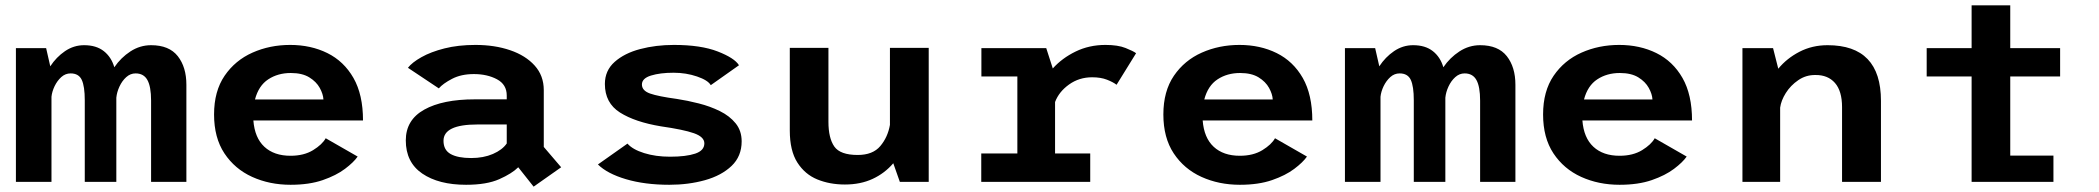

<svg xmlns="http://www.w3.org/2000/svg" viewBox="-20 -680 7850 718"><path d="M39.5 0V-500H152.5L168 -432Q190.5 -466.5 223.2 -488.8Q256 -511 294.5 -511Q340 -511 368.2 -488.8Q396.5 -466.5 407.5 -428.5Q432 -464.5 467.8 -487.8Q503.5 -511 545 -511Q612.5 -511 644.8 -470Q677 -429 677 -363V0H545V-304Q545 -356 531.2 -380.8Q517.5 -405.5 487 -405.5Q467.5 -405.5 452 -391.5Q436.5 -377.5 426.8 -356.5Q417 -335.5 415 -314.5V0H297V-305Q297 -357 285.8 -381.2Q274.5 -405.5 244 -405.5Q224.5 -405.5 209.2 -391.8Q194 -378 184.2 -357.8Q174.5 -337.5 172.5 -318V0Z M1317.5 -94.5Q1302.5 -73 1270 -48.5Q1237.5 -24 1187 -6.5Q1136.5 11 1066.5 11Q988 11 923 -18.5Q858 -48 819.2 -106.5Q780.5 -165 780.5 -252Q780.5 -339 820 -396.8Q859.5 -454.5 924.2 -483.2Q989 -512 1065 -512Q1142.5 -512 1204.2 -481.5Q1266 -451 1301.8 -388.5Q1337.5 -326 1337.5 -229.5H927.5Q932.5 -164.5 968.8 -131Q1005 -97.5 1066.5 -97.5Q1116.5 -97.5 1150.8 -118.5Q1185 -139.5 1198 -163ZM1067.5 -407Q1019 -407 983 -383.2Q947 -359.5 933.5 -308H1189.5Q1188.5 -328 1175.8 -351.2Q1163 -374.5 1136.5 -390.8Q1110 -407 1067.5 -407Z M1975.5 18 1918 -54.5Q1894.5 -31 1847.2 -10Q1800 11 1723 11Q1620.5 11 1559 -31Q1497.5 -73 1497.5 -155Q1497.5 -231.5 1566.5 -270Q1635.5 -308.5 1755.5 -308.5H1875V-323Q1875 -364 1838.5 -383.5Q1802 -403 1752 -403Q1704.5 -403 1670.5 -385.2Q1636.5 -367.5 1621 -349.5L1505.5 -426.5Q1521 -446.5 1556 -466.2Q1591 -486 1642.2 -499Q1693.5 -512 1758 -512Q1830 -512 1887.8 -492.2Q1945.5 -472.5 1979.5 -434.8Q2013.5 -397 2013.5 -343V-130.5L2078.5 -54.5ZM1742 -89Q1788 -89 1823.2 -104.2Q1858.5 -119.5 1875 -143.5V-214.5H1765Q1638.5 -214.5 1638.5 -153.5Q1638.5 -119 1665.2 -104Q1692 -89 1742 -89Z M2483 11Q2391.5 11 2321.2 -9.8Q2251 -30.5 2216 -65L2326.5 -143Q2345.5 -121 2388.8 -107.5Q2432 -94 2485.5 -94Q2545.5 -94 2579.8 -105.5Q2614 -117 2614 -144Q2614 -168 2575 -181.8Q2536 -195.5 2452 -207.5Q2355 -223.5 2298.5 -259.2Q2242 -295 2242 -366Q2242 -416 2278.5 -448.5Q2315 -481 2373.8 -496.5Q2432.5 -512 2500 -512Q2601 -512 2664 -487.5Q2727 -463 2743.5 -436L2638 -361.5Q2627.5 -380 2586.5 -394Q2545.5 -408 2499 -408Q2448.5 -408 2414.5 -397.5Q2380.5 -387 2380.5 -364Q2380.5 -341 2411 -330.2Q2441.5 -319.5 2511.5 -310Q2551 -304 2593.2 -293.2Q2635.5 -282.5 2672 -264.5Q2708.5 -246.5 2731 -218.8Q2753.5 -191 2753.5 -151.5Q2753.5 -95.5 2715.8 -59.5Q2678 -23.5 2616.2 -6.2Q2554.5 11 2483 11Z M3139.5 10Q3083 10 3036.5 -9Q2990 -28 2961.8 -72.2Q2933.5 -116.5 2933.5 -192V-501H3078V-224.5Q3078 -163.5 3100 -132Q3122 -100.5 3187.5 -100.5Q3244 -100.5 3272 -133.8Q3300 -167 3308 -213V-501H3453V0H3345L3320.5 -69.5Q3288.5 -32 3243.2 -11Q3198 10 3139.5 10Z M3925.5 -106H4057V0H3649.5V-106H3784.5V-394H3650V-500H3892.5L3917 -424Q3951.5 -462.5 4002.2 -487.2Q4053 -512 4114 -512Q4160.5 -512 4189.2 -500.5Q4218 -489 4228.5 -481L4155.5 -363Q4142.5 -373 4119.5 -382Q4096.5 -391 4064 -391Q4015.5 -391 3977.8 -364Q3940 -337 3925.5 -298.5Z M4867.5 -94.5Q4852.5 -73 4820 -48.5Q4787.5 -24 4737 -6.5Q4686.5 11 4616.5 11Q4538 11 4473 -18.5Q4408 -48 4369.2 -106.5Q4330.5 -165 4330.5 -252Q4330.5 -339 4370 -396.8Q4409.5 -454.5 4474.2 -483.2Q4539 -512 4615 -512Q4692.5 -512 4754.2 -481.5Q4816 -451 4851.8 -388.5Q4887.5 -326 4887.5 -229.5H4477.5Q4482.5 -164.5 4518.8 -131Q4555 -97.5 4616.5 -97.5Q4666.5 -97.5 4700.8 -118.5Q4735 -139.5 4748 -163ZM4617.5 -407Q4569 -407 4533 -383.2Q4497 -359.5 4483.5 -308H4739.5Q4738.5 -328 4725.8 -351.2Q4713 -374.5 4686.5 -390.8Q4660 -407 4617.5 -407Z M5009.5 0V-500H5122.5L5138 -432Q5160.5 -466.5 5193.2 -488.8Q5226 -511 5264.5 -511Q5310 -511 5338.2 -488.8Q5366.5 -466.5 5377.5 -428.5Q5402 -464.5 5437.8 -487.8Q5473.5 -511 5515 -511Q5582.5 -511 5614.8 -470Q5647 -429 5647 -363V0H5515V-304Q5515 -356 5501.2 -380.8Q5487.5 -405.5 5457 -405.5Q5437.5 -405.5 5422 -391.5Q5406.5 -377.5 5396.8 -356.5Q5387 -335.5 5385 -314.5V0H5267V-305Q5267 -357 5255.8 -381.2Q5244.5 -405.5 5214 -405.5Q5194.5 -405.5 5179.2 -391.8Q5164 -378 5154.2 -357.8Q5144.5 -337.5 5142.5 -318V0Z M6287.5 -94.5Q6272.5 -73 6240 -48.5Q6207.5 -24 6157 -6.5Q6106.5 11 6036.5 11Q5958 11 5893 -18.5Q5828 -48 5789.2 -106.5Q5750.5 -165 5750.5 -252Q5750.5 -339 5790 -396.8Q5829.5 -454.5 5894.2 -483.2Q5959 -512 6035 -512Q6112.5 -512 6174.2 -481.5Q6236 -451 6271.8 -388.5Q6307.5 -326 6307.5 -229.5H5897.5Q5902.5 -164.5 5938.8 -131Q5975 -97.5 6036.5 -97.5Q6086.5 -97.5 6120.8 -118.5Q6155 -139.5 6168 -163ZM6037.5 -407Q5989 -407 5953 -383.2Q5917 -359.5 5903.5 -308H6159.5Q6158.5 -328 6145.8 -351.2Q6133 -374.5 6106.5 -390.8Q6080 -407 6037.5 -407Z M6496 0V-500H6610.5L6630 -423Q6662 -462 6709.5 -486.5Q6757 -511 6814.5 -511Q7014 -511 7014 -303V0H6868.5V-279.5Q6868.5 -339.5 6842 -369.8Q6815.5 -400 6769 -399.5Q6733.5 -400 6704.8 -380.2Q6676 -360.5 6658.2 -332.2Q6640.5 -304 6637 -277.5V0Z M7185 -394V-500H7353V-660H7497.5V-500H7684V-394H7497.5V-98H7659V0H7353V-394Z"/></svg>

Font: League Mono SemiBold
Style: Regular
Weight: 600
Width: 6
Designer: Tyler Finck
Foundry: The League of Moveable Type / Tyler Finck
Version: Version 2.300;RELEASE